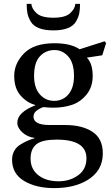

<svg xmlns="http://www.w3.org/2000/svg" viewBox="-20 -724 565 986"><path d="M155 -334Q155 -273 184.5 -239.5Q214 -206 258 -206Q303 -206 331.5 -239.5Q360 -273 360 -334Q360 -401 330.5 -434Q301 -467 260 -467Q215 -467 185 -435Q155 -403 155 -334ZM137 91Q137 144 176.5 175.5Q216 207 281 207Q339 207 381.5 176Q424 145 424 89Q424 -7 271 -7Q198 -7 168 16Q137 40 137 91ZM42 96Q42 71 53 51Q64 31 84.5 18.5Q105 6 119.5 -0.5Q134 -7 157 -14V-16Q122 -20 95.5 -43.5Q69 -67 69 -94Q69 -147 161 -183V-185Q119 -196 86 -233Q53 -270 53 -334Q53 -399 104 -450.5Q155 -502 260 -502Q343 -502 389 -471L517 -512L525 -503L505 -440L426 -428Q456 -398 456 -334Q456 -277 424.5 -238.5Q393 -200 349.5 -185.5Q306 -171 254 -171Q232 -171 203 -174Q186 -169 169 -156.5Q152 -144 152 -125Q152 -82 235 -82H315Q402 -82 455 -47Q508 -12 508 64Q508 153 429 201Q361 242 258 242Q165 242 103.5 205Q42 168 42 96ZM117 -704H141Q143 -679 168 -656Q193 -633 254 -633Q315 -633 340 -656Q365 -679 367 -704H391Q391 -676 387 -655.5Q383 -635 370 -613Q357 -591 328 -579.5Q299 -568 254 -568Q209 -568 180 -579.5Q151 -591 138 -613Q125 -635 121 -655.5Q117 -676 117 -704Z"/></svg>

Font: Heuristica
Style: Regular
Weight: 400
Version: Version 1.0.1 ; ttfautohint (v1.4.1)